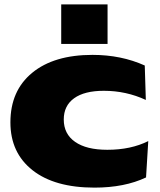

<svg xmlns="http://www.w3.org/2000/svg" viewBox="-20 -839 734 882"><path d="M404.8 -586.9Q536.6 -586.9 645 -538.1L649.9 -379.9Q559.6 -421.9 457 -421.9Q368.2 -421.9 320.6 -387.7Q272.9 -353.5 272.9 -290Q272.9 -223.6 325 -187.3Q377 -150.9 473.1 -150.9Q581.1 -150.9 661.1 -190.9L650.9 -23.9Q552.2 22.9 414.1 22.9Q231 22.9 129.4 -57.1Q27.8 -137.2 27.8 -276.9Q27.8 -422.4 127.9 -504.6Q228 -586.9 404.8 -586.9ZM261.2 -818.8H474.1V-637.2H261.2Z"/></svg>

Font: Mattone
Style: Bold
Weight: 700
Width: 6
Designer: Nunzio Mazzaferro
Foundry: Collletttivo
Version: Version 2.000;Glyphs 3.2 (3217)